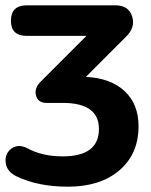

<svg xmlns="http://www.w3.org/2000/svg" viewBox="-20 -511 569 722"><path d="M236 191Q122 191 42 152Q6 135 1.5 101.5Q-3 68 22 48.5Q47 29 82 46Q138 77 216 77Q352 77 352 -26Q352 -124 216 -124H155Q123 -124 115.5 -151.5Q108 -179 133 -204L305 -376H81Q21 -376 21 -433Q21 -491 81 -491H414Q464 -491 477 -449Q490 -407 453 -372L303 -222Q397 -217 449 -168Q501 -119 501 -36Q501 68 429 129.5Q357 191 236 191Z"/></svg>

Font: Nunito ExtraBold
Style: Regular
Weight: 800
Designer: Vernon Adams
Foundry: Vernon Adams
Version: Version 3.602